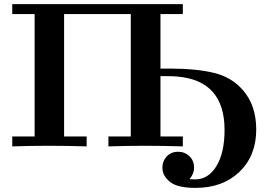

<svg xmlns="http://www.w3.org/2000/svg" viewBox="-20 -706 1289 926"><path d="M39.1 0V-47.9H147V-638.2H39.1V-686H861.8V-638.2H753.9V-375H810.1Q926.3 -375 1011.7 -354.5Q1097.2 -334 1150.9 -272Q1215.8 -198.7 1215.8 -81.1Q1215.8 44.9 1135 122.6Q1054.2 200.2 922.9 200.2Q835 200.2 799.1 170.7Q763.2 141.1 763.2 103Q763.2 70.8 784.2 48.3Q805.2 25.9 838.9 25.9Q871.1 25.9 893.6 47.4Q916 68.8 916 103Q916 131.8 894 158.2Q902.8 159.2 920.9 159.2Q984.9 159.2 1023.9 95Q1063 30.8 1063 -79.1Q1063 -317.9 834 -336.9Q814.9 -338.9 776.9 -338.9H753.9V-47.9H861.8V0Q770 -2.9 679.2 -2.9Q592.3 -2.9 502.9 0V-47.9H610.8V-638.2H289.1V-47.9H397.9V0Q306.2 -2.9 214.8 -2.9Q127.9 -2.9 39.1 0Z"/></svg>

Font: CMU Serif
Style: Bold
Weight: 700
Version: Version 0.7.0